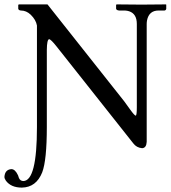

<svg xmlns="http://www.w3.org/2000/svg" viewBox="-64 -666 779 873"><path d="M104 -87.9V-549.8Q99.6 -575.7 75.7 -599.1Q55.7 -618.2 30.8 -618.2Q20.5 -619.1 19 -626V-644L22 -646H151.9L501 -205.1Q511.7 -190.9 527.8 -168Q547.4 -140.6 553.2 -140.1Q558.1 -141.6 558.1 -178.2V-557.1Q558.1 -603 523.4 -614.7Q514.2 -617.7 503.9 -618.2H478Q465.8 -619.1 463.9 -626V-645L469.2 -646Q470.2 -646 579.1 -645L689.9 -646L691.9 -645V-626Q690.4 -619.1 684.1 -618.2H657.2Q613.3 -618.2 604.5 -573.2Q603 -564.9 603 -557.1V-21Q601.6 6.8 582 7.8Q556.6 5.4 542 -14.2L192.9 -455.1Q167.5 -487.3 159.2 -487.8Q149.4 -485.8 148.9 -439V-88.9Q148.9 62.5 127.9 117.7Q100.6 186 35.2 187Q-13.7 187 -37.1 155.8Q-43.9 146 -43.9 138.2Q-41.5 105 -12.2 103Q4.9 103 18.1 131.3Q20.5 137.7 22 143.1Q27.8 156.7 42 157.2Q104 156.2 104 -87.9Z"/></svg>

Font: Linux Biolinum O
Style: Regular
Weight: 400
Designer: Philipp H. Poll
Foundry: Philipp H. Poll
Version: Version 1.0.4